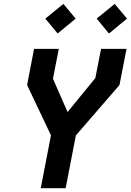

<svg xmlns="http://www.w3.org/2000/svg" viewBox="-20 -986 686 1006"><path d="M193.5 0H324L377.5 -276.5L606 -540.5L643 -730H509.5L479.5 -577L334 -399L257.5 -573.5L288 -730H158.5L122 -540.5L247 -277ZM217.5 -888.5 282 -810.5 376.5 -888.5 312 -965.5ZM486.5 -888.5 551 -810.5 645.5 -888.5 581 -965.5Z"/></svg>

Font: Monaspace Krypton SemiBold
Style: Italic
Weight: 600
Italic angle: -11°
Designer: Riley Cran & the Lettermatic Team
Foundry: Lettermatic
Version: Version 1.101 (Monaspace Krypton)